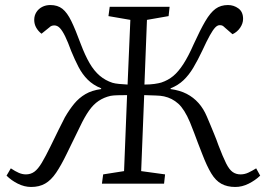

<svg xmlns="http://www.w3.org/2000/svg" viewBox="-20 -730 1054 763"><path d="M485 -352Q465 -352 447 -351.5Q429 -351 419 -349Q393 -343 372 -329Q351 -315 333.5 -290Q316 -265 298 -227Q267 -164 245 -118.5Q223 -73 203 -43.5Q183 -14 159.5 -0.5Q136 13 104 13Q77 13 51 0Q25 -13 6 -32L23 -61Q41 -49 55 -43Q69 -37 83 -37Q102 -37 116.5 -47.5Q131 -58 146 -83Q161 -108 181 -149Q200 -188 213 -214.5Q226 -241 238 -264Q256 -295 275 -318Q294 -341 319.5 -356Q345 -371 382 -376V-379Q350 -392 328.5 -413.5Q307 -435 292 -464Q277 -493 263 -527Q250 -563 239 -585.5Q228 -608 218 -618.5Q208 -629 196 -629Q191 -629 186 -627.5Q181 -626 176 -621L145 -596Q132 -606 124 -620Q116 -634 116 -651Q116 -668 124.5 -681.5Q133 -695 147.5 -702.5Q162 -710 180 -710Q209 -710 228 -695Q247 -680 263.5 -646Q280 -612 301 -555Q318 -510 336 -479Q354 -448 376.5 -429Q399 -410 427 -401Q437 -398 453 -396.5Q469 -395 487 -394L498 -651L411 -666L416 -703H654L650 -666L564 -651L554 -394Q577 -394 594 -396.5Q611 -399 621 -402Q648 -411 668.5 -428Q689 -445 709 -476Q729 -507 750 -555Q776 -612 796 -646Q816 -680 836.5 -695Q857 -710 886 -710Q909 -710 927.5 -696.5Q946 -683 946 -655Q946 -637 934.5 -620Q923 -603 904 -594L874 -620Q868 -626 864 -628Q860 -630 853 -630Q844 -630 835 -620.5Q826 -611 814 -589.5Q802 -568 784 -529Q766 -491 748.5 -461.5Q731 -432 709.5 -411.5Q688 -391 658 -379V-376Q695 -371 722 -357Q749 -343 769 -320.5Q789 -298 802 -267Q810 -249 817 -231.5Q824 -214 832 -195Q840 -176 848 -153Q866 -106 878.5 -81Q891 -56 904.5 -46.5Q918 -37 936 -37Q952 -37 967 -44Q982 -51 998 -61L1014 -32Q994 -13 968 0Q942 13 915 13Q883 13 860 0.5Q837 -12 819.5 -41Q802 -70 784 -117Q774 -142 766.5 -162Q759 -182 751.5 -202Q744 -222 735 -244Q713 -296 688.5 -318Q664 -340 632 -347Q619 -350 598 -350.5Q577 -351 553 -352L541 -50L636 -37L632 0H385L390 -37L473 -50Z"/></svg>

Font: Literata 18pt Light
Style: Italic
Weight: 300
Italic angle: -2°
Designer: Latin by Veronika Burian and Jose Scaglione. Greek by Irene Vlachou. Cyrillic by Vera Evstafieva
Foundry: TypeTogether
Version: Version 3.103;gftools[0.9.29]